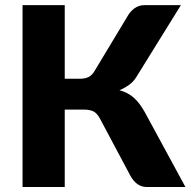

<svg xmlns="http://www.w3.org/2000/svg" viewBox="-20 -749 763 769"><path d="M559.6 -300.3 722.7 0H567.9Q546.4 0 529.8 -12.2Q513.7 -23.9 501.5 -46.4L380.4 -273.9Q368.2 -296.4 353.5 -303.2Q338.4 -310.1 315.4 -310.1H239.3V0H70.3V-728.5H239.3V-433.6H301.3Q319.8 -433.6 334.5 -440.4Q349.1 -447.8 359.4 -465.8L491.7 -685.5Q502.9 -704.6 519.5 -716.3Q537.1 -728.5 559.6 -728.5H704.6L526.9 -441.9Q514.6 -421.4 497.1 -409.2Q476.1 -394.5 458.5 -387.7Q491.2 -378.9 515.6 -357.9Q539.6 -336.4 559.6 -300.3Z"/></svg>

Font: Lato-ExtraBold
Style: Regular
Weight: 500
Designer: Lukasz Dziedzic with Adam Twardoch and Botio Nikoltchev
Foundry: tyPoland Lukasz Dziedzic
Version: ""